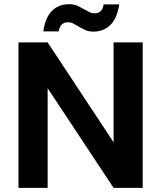

<svg xmlns="http://www.w3.org/2000/svg" viewBox="-20 -903 775 923"><path d="M525.9 0 209 -479V0H68.8V-699.2H209L525.9 -219.2V-699.2H666V0ZM188 -752Q198.2 -820.8 231 -852.1Q263.2 -882.8 312 -882.8Q334.5 -882.8 350.1 -876Q361.8 -871.1 379.9 -860.8L407.2 -846.2Q420.4 -838.9 435.1 -838.9Q472.2 -838.9 478 -881.8H553.2Q543 -814 509.8 -782.2Q477.1 -751 429.2 -751Q407.7 -751 392.1 -757.8Q371.6 -766.6 360.8 -773.9L334 -789.1Q321.8 -795.9 306.2 -795.9Q269.5 -795.9 262.2 -752Z"/></svg>

Font: PoppinsZ SemiBold
Style: Regular
Weight: 600
Designer: Ninad Kale (Devanagari), Jonny Pinhorn (Latin)
Foundry: Indian Type Foundry
Version: Version 3.002;FEAKit 1.0